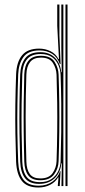

<svg xmlns="http://www.w3.org/2000/svg" viewBox="-20 -820 375 846"><path d="M277.5 0H268.5V-800H277.5ZM259.2 0H250.8L252.5 -100.2H250.2Q246.5 -59.2 220.5 -34.5Q194.5 -9.8 152.5 -9.8Q110.5 -9.8 90.8 -34.5Q71 -59.2 69 -107.5Q66.8 -170 65.9 -232.2Q65 -294.5 65.8 -359Q66.5 -423.5 69 -492.5Q71 -536.8 91.2 -563.4Q111.5 -590 157.8 -590Q198 -590 222 -565.5Q246 -541 249.8 -502H252L250.2 -609.8V-800H259.2ZM156 -17.5Q187.5 -17.5 207.4 -31.5Q227.2 -45.5 236.9 -66.6Q246.5 -87.8 247 -109.8Q249 -174.5 249.8 -238Q250.5 -301.5 249.9 -364.5Q249.2 -427.5 247 -490.5Q246.2 -512 237.4 -533.1Q228.5 -554.2 209.5 -568.1Q190.5 -582 159 -582Q116.8 -582 98.1 -557.6Q79.5 -533.2 78.2 -492.5Q76 -423 75.2 -361Q74.5 -299 75.2 -237.4Q76 -175.8 78.2 -107.2Q79.5 -65.5 96.8 -41.5Q114 -17.5 156 -17.5ZM157.8 -25.8Q120.5 -25.8 104.4 -47.5Q88.2 -69.2 87 -107.8Q85 -177.2 84.4 -241.6Q83.8 -306 84.5 -368.1Q85.2 -430.2 87 -492.5Q88.2 -531.2 105.9 -552.8Q123.5 -574.2 160.2 -574.2Q203.2 -574.2 220.4 -547.6Q237.5 -521 238.2 -490.8Q240.5 -427.5 241.2 -365.5Q242 -303.5 241.2 -240.1Q240.5 -176.8 238.2 -110Q237.5 -77.8 218.5 -51.8Q199.5 -25.8 157.8 -25.8ZM158 -33.8Q195.5 -33.8 211.9 -57.2Q228.2 -80.8 229.2 -110Q231.5 -177.5 232.1 -241.4Q232.8 -305.2 232 -367.2Q231.2 -429.2 229.2 -490.5Q228.2 -518.8 213.2 -542.5Q198.2 -566.2 160.5 -566.2Q127.8 -566.2 112.5 -546.4Q97.2 -526.5 96.2 -492Q93 -396.8 93 -303.6Q93 -210.5 96.2 -108Q97.2 -72.8 111.4 -53.2Q125.5 -33.8 158 -33.8ZM149.2 6.2Q99.5 6.2 76.5 -22.6Q53.5 -51.5 51 -107.2Q48.8 -168.8 47.8 -231.4Q46.8 -294 47.6 -359Q48.5 -424 51 -492.2Q53.2 -547.5 77.5 -576.6Q101.8 -605.8 152.5 -605.8Q179.8 -605.8 202.8 -594.2Q225.8 -582.8 237.5 -559.8H239.8L232.2 -706V-800H241.8V-664.5L247 -537.8H243.5Q233.2 -568 209.8 -582.9Q186.2 -597.8 154.8 -597.8Q104 -597.8 83 -568.1Q62 -538.5 60.2 -492.8Q57.8 -427.2 56.8 -364.1Q55.8 -301 56.6 -237.4Q57.5 -173.8 60.2 -107.2Q62.2 -57.5 82.6 -29.6Q103 -1.8 150.8 -1.8Q186 -1.8 211 -19.8Q236 -37.8 244.5 -65.5H246.8L243.2 0H234.8L235 -5.8L237.8 -38.5H236Q224.2 -17.8 201.2 -5.8Q178.2 6.2 149.2 6.2Z"/></svg>

Font: Big Shoulders Inline Display Thin Light
Style: Regular
Weight: 300
Version: Version 2.002